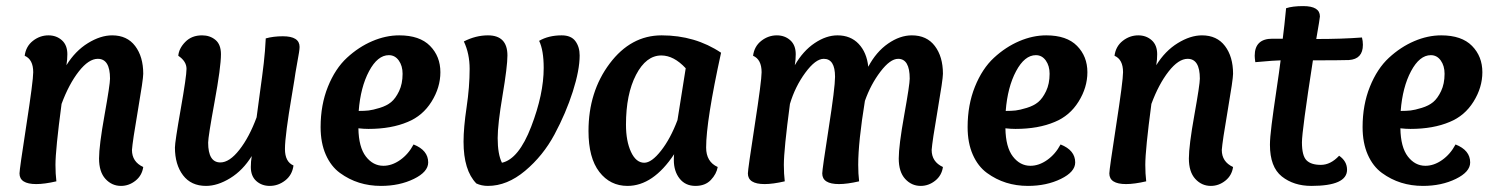

<svg xmlns="http://www.w3.org/2000/svg" viewBox="-20 -600 4912 630"><path d="M182 -259Q162 -109 162 -59Q162 -30 165 -5Q126 4 99 4Q44 4 44 -31Q44 -44 66.5 -189.5Q89 -335 89 -363Q89 -405 61 -417Q65 -448 88 -466Q111 -484 139 -484Q165 -484 183 -468Q201 -452 201 -422Q201 -404 198 -386Q227 -433 268.5 -458.5Q310 -484 348 -484Q397 -484 423.5 -449Q450 -414 450 -358Q450 -340 432.5 -238Q415 -136 413 -108Q413 -69 450 -52Q446 -24 424.5 -7Q403 10 377 10Q347 10 326 -13Q305 -36 305 -80Q305 -122 323 -222.5Q341 -323 341 -342Q341 -407 301 -407Q271 -407 238.5 -365.5Q206 -324 182 -259Z M705 -422Q705 -380 684 -265.5Q663 -151 663 -132Q663 -67 703 -67Q733 -67 765.5 -108.5Q798 -150 822 -215Q825 -240 833 -297Q841 -354 845.5 -393Q850 -432 852 -474Q877 -481 908 -481Q963 -481 963 -446Q963 -440 961 -427Q959 -414 954 -387Q949 -360 946 -338Q946 -336 936.5 -280.5Q927 -225 921 -179.5Q915 -134 915 -111Q915 -69 943 -57Q939 -26 916 -8Q893 10 865 10Q839 10 821 -6Q803 -22 803 -52Q803 -70 806 -88Q777 -41 735.5 -15.5Q694 10 656 10Q607 10 580.5 -25Q554 -60 554 -116Q554 -134 573 -242Q592 -350 592 -374Q592 -399 565 -417Q567 -441 588 -462.5Q609 -484 643 -484Q669 -484 687 -469Q705 -454 705 -422Z M1156 -179Q1157 -117 1180.5 -86.5Q1204 -56 1238 -56Q1266 -56 1293 -75Q1320 -94 1337 -126Q1385 -107 1385 -67Q1385 -36 1338 -13Q1291 10 1230 10Q1192 10 1158.5 -0.5Q1125 -11 1095.5 -32.5Q1066 -54 1049 -92.5Q1032 -131 1032 -183Q1032 -256 1056 -315.5Q1080 -375 1118.5 -410.5Q1157 -446 1201.5 -465Q1246 -484 1290 -484Q1357 -484 1391 -449.5Q1425 -415 1425 -363Q1425 -313 1396 -266.5Q1367 -220 1318 -200Q1264 -177 1189 -177Q1174 -177 1156 -179ZM1301 -358Q1301 -384 1288.5 -401.5Q1276 -419 1256 -419Q1219 -419 1191 -366.5Q1163 -314 1157 -236Q1176 -236 1189.5 -237.5Q1203 -239 1226 -246Q1249 -253 1263.5 -265Q1278 -277 1289.5 -301Q1301 -325 1301 -358Z M1521 -374Q1521 -424 1502 -464Q1541 -484 1581 -484Q1645 -484 1645 -418Q1645 -382 1629 -287Q1613 -192 1613 -147Q1613 -94 1627 -66Q1682 -78 1723 -184.5Q1764 -291 1764 -377Q1764 -435 1749 -466Q1780 -484 1823 -484Q1854 -484 1868 -465Q1882 -446 1882 -418Q1882 -370 1859.5 -299.5Q1837 -229 1799.5 -159Q1762 -89 1703 -39.5Q1644 10 1581 10Q1560 10 1543 2Q1501 -41 1501 -135Q1501 -181 1511 -248Q1521 -315 1521 -374Z M2192 -94Q2123 10 2039 10Q1982 10 1946.5 -36Q1911 -82 1911 -170Q1911 -299 1980.5 -391.5Q2050 -484 2151 -484Q2261 -484 2346 -427Q2297 -203 2297 -116Q2297 -69 2335 -52Q2331 -29 2312.5 -9.5Q2294 10 2262 10Q2229 10 2210 -14Q2191 -38 2191 -75Q2191 -88 2192 -94ZM2203 -206 2230 -376Q2191 -418 2150 -418Q2100 -418 2067 -354.5Q2034 -291 2034 -191Q2034 -137 2050.5 -101.5Q2067 -66 2094 -66Q2118 -66 2149 -105.5Q2180 -145 2203 -206Z M2572 -259Q2552 -109 2552 -59Q2552 -30 2555 -5Q2516 4 2489 4Q2434 4 2434 -31Q2434 -44 2456.5 -189.5Q2479 -335 2479 -363Q2479 -405 2451 -417Q2455 -448 2478 -466Q2501 -484 2529 -484Q2555 -484 2573 -468Q2591 -452 2591 -422Q2591 -404 2588 -386Q2615 -433 2653 -458.5Q2691 -484 2728 -484Q2771 -484 2797.5 -456Q2824 -428 2829 -381Q2855 -430 2894 -457Q2933 -484 2972 -484Q3021 -484 3047.5 -449Q3074 -414 3074 -358Q3074 -340 3056.5 -238Q3039 -136 3037 -108Q3037 -69 3074 -52Q3070 -24 3048.5 -7Q3027 10 3001 10Q2971 10 2950 -13Q2929 -36 2929 -80Q2929 -122 2947 -222.5Q2965 -323 2965 -342Q2965 -407 2927 -407Q2901 -407 2869 -365Q2837 -323 2818 -269Q2796 -134 2796 -59Q2796 -30 2799 -5Q2760 4 2733 4Q2678 4 2678 -31Q2678 -44 2699 -178.5Q2720 -313 2720 -348Q2720 -407 2683 -407Q2656 -407 2622.5 -361.5Q2589 -316 2572 -259Z M3279 -179Q3280 -117 3303.5 -86.5Q3327 -56 3361 -56Q3389 -56 3416 -75Q3443 -94 3460 -126Q3508 -107 3508 -67Q3508 -36 3461 -13Q3414 10 3353 10Q3315 10 3281.5 -0.5Q3248 -11 3218.5 -32.5Q3189 -54 3172 -92.5Q3155 -131 3155 -183Q3155 -256 3179 -315.5Q3203 -375 3241.5 -410.5Q3280 -446 3324.5 -465Q3369 -484 3413 -484Q3480 -484 3514 -449.5Q3548 -415 3548 -363Q3548 -313 3519 -266.5Q3490 -220 3441 -200Q3387 -177 3312 -177Q3297 -177 3279 -179ZM3424 -358Q3424 -384 3411.5 -401.5Q3399 -419 3379 -419Q3342 -419 3314 -366.5Q3286 -314 3280 -236Q3299 -236 3312.5 -237.5Q3326 -239 3349 -246Q3372 -253 3386.5 -265Q3401 -277 3412.5 -301Q3424 -325 3424 -358Z M3758 -259Q3738 -109 3738 -59Q3738 -30 3741 -5Q3702 4 3675 4Q3620 4 3620 -31Q3620 -44 3642.5 -189.5Q3665 -335 3665 -363Q3665 -405 3637 -417Q3641 -448 3664 -466Q3687 -484 3715 -484Q3741 -484 3759 -468Q3777 -452 3777 -422Q3777 -404 3774 -386Q3803 -433 3844.5 -458.5Q3886 -484 3924 -484Q3973 -484 3999.5 -449Q4026 -414 4026 -358Q4026 -340 4008.5 -238Q3991 -136 3989 -108Q3989 -69 4026 -52Q4022 -24 4000.5 -7Q3979 10 3953 10Q3923 10 3902 -13Q3881 -36 3881 -80Q3881 -122 3899 -222.5Q3917 -323 3917 -342Q3917 -407 3877 -407Q3847 -407 3814.5 -365.5Q3782 -324 3758 -259Z M4155 -473H4189Q4190 -479 4194.5 -519Q4199 -559 4200 -573Q4221 -580 4256 -580Q4311 -580 4311 -546Q4311 -541 4299 -472Q4384 -472 4449 -477Q4452 -465 4452 -453Q4452 -406 4406 -403Q4375 -402 4288 -402Q4252 -170 4252 -133Q4252 -89 4267 -74Q4282 -59 4314 -59Q4346 -59 4374 -89Q4400 -71 4400 -43Q4400 10 4283 10Q4225 10 4186 -21Q4147 -52 4147 -125Q4147 -147 4152.5 -191Q4158 -235 4168 -302Q4178 -369 4182 -402Q4165 -402 4099 -396Q4097 -410 4097 -417Q4097 -473 4155 -473Z M4575 -179Q4576 -117 4599.5 -86.5Q4623 -56 4657 -56Q4685 -56 4712 -75Q4739 -94 4756 -126Q4804 -107 4804 -67Q4804 -36 4757 -13Q4710 10 4649 10Q4611 10 4577.5 -0.5Q4544 -11 4514.5 -32.5Q4485 -54 4468 -92.5Q4451 -131 4451 -183Q4451 -256 4475 -315.5Q4499 -375 4537.5 -410.5Q4576 -446 4620.5 -465Q4665 -484 4709 -484Q4776 -484 4810 -449.5Q4844 -415 4844 -363Q4844 -313 4815 -266.5Q4786 -220 4737 -200Q4683 -177 4608 -177Q4593 -177 4575 -179ZM4720 -358Q4720 -384 4707.5 -401.5Q4695 -419 4675 -419Q4638 -419 4610 -366.5Q4582 -314 4576 -236Q4595 -236 4608.5 -237.5Q4622 -239 4645 -246Q4668 -253 4682.5 -265Q4697 -277 4708.5 -301Q4720 -325 4720 -358Z"/></svg>

Font: Overlock
Style: Bold Italic
Weight: 700
Version: Version 1.001